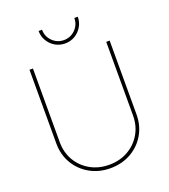

<svg xmlns="http://www.w3.org/2000/svg" viewBox="-165 -1050 1037 1178"><g transform="rotate(-20 353.0 -461.0)"><path d="M353 10.3Q278.8 10.3 219.5 -23.2Q160.2 -56.6 125.7 -114.7Q91.3 -172.9 91.3 -246.6V-727.5H113.8V-246.6Q113.8 -179.2 145 -126.2Q176.3 -73.2 230.5 -42.7Q284.7 -12.2 353 -12.2Q421.9 -12.2 475.8 -42.7Q529.8 -73.2 561 -126.2Q592.3 -179.2 592.3 -246.6V-727.5H614.7V-246.6Q614.7 -172.9 580.6 -114.7Q546.4 -56.6 487.1 -23.2Q427.7 10.3 353 10.3ZM353 -804.2Q317.4 -804.2 288.3 -821.5Q259.3 -838.9 242.2 -867.9Q225.1 -897 225.1 -932.1H247.6Q247.6 -887.7 278.6 -856.9Q309.6 -826.2 353 -826.2Q396.5 -826.2 427.5 -856.9Q458.5 -887.7 458.5 -932.1H481Q481 -897 463.9 -867.9Q446.8 -838.9 418 -821.5Q389.2 -804.2 353 -804.2Z"/></g></svg>

Font: Inter 18pt Thin
Style: Regular
Weight: 250
Designer: Rasmus Andersson
Foundry: rsms
Version: Version 4.001;git-66647c0bb